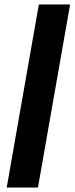

<svg xmlns="http://www.w3.org/2000/svg" viewBox="-20 -740 334 860"><path d="M10 100 154 -720H294L150 100Z"/></svg>

Font: DM Sans 10pt ExtraBold
Style: Italic
Weight: 800
Italic angle: -10°
Version: Version 4.004;gftools[0.9.30]